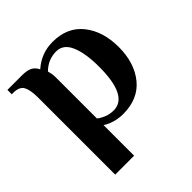

<svg xmlns="http://www.w3.org/2000/svg" viewBox="-182 -611 931 931"><g transform="rotate(-45 283.5 -145.0)"><path d="M80 -340Q80 -391 66.5 -415.5Q53 -440 11 -440H1V-470H100Q135 -470 154 -460.5Q173 -451 184 -428Q243 -480 320 -480Q421 -480 475.5 -411.5Q530 -343 530 -235Q530 -127 474.5 -58.5Q419 10 315 10Q274 10 238 -5Q222 -11 210 -20V190H80ZM395 -235Q395 -327 372 -381Q349 -435 300 -435Q244 -435 203 -394L206 -380Q210 -368 210 -346V-65Q221 -56 234 -50Q262 -35 295 -35Q395 -35 395 -235Z"/></g></svg>

Font: Philosopher
Style: Bold
Weight: 700
Designer: Jovanny Lemonad
Foundry: Jovanny Lemonad
Version: Version 2.000